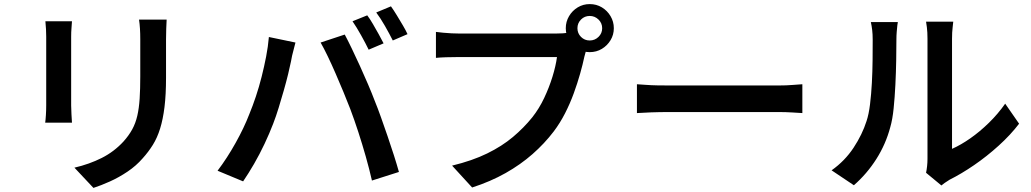

<svg xmlns="http://www.w3.org/2000/svg" viewBox="-20 -867 5040 939"><path d="M795 -771Q794 -751 793 -727Q792 -703 792 -675Q792 -651 792 -615.5Q792 -580 792 -545Q792 -510 792 -487Q792 -404 784.5 -343.5Q777 -283 763 -238Q749 -193 727.5 -158.5Q706 -124 678 -93Q646 -56 603.5 -27.5Q561 1 517.5 20.5Q474 40 437 52L344 -47Q417 -64 477.5 -94.5Q538 -125 584 -175Q610 -204 626.5 -234Q643 -264 651.5 -301Q660 -338 663 -385Q666 -432 666 -494Q666 -518 666 -552.5Q666 -587 666 -620.5Q666 -654 666 -675Q666 -703 664.5 -727Q663 -751 660 -771ZM332 -763Q331 -746 329.5 -728Q328 -710 328 -688Q328 -678 328 -653Q328 -628 328 -594.5Q328 -561 328 -524Q328 -487 328 -452.5Q328 -418 328 -391Q328 -364 328 -351Q328 -332 329.5 -308Q331 -284 332 -267H201Q203 -280 204.5 -304.5Q206 -329 206 -352Q206 -365 206 -391.5Q206 -418 206 -453Q206 -488 206 -524.5Q206 -561 206 -594.5Q206 -628 206 -653Q206 -678 206 -688Q206 -701 205 -723.5Q204 -746 202 -763Z M1776 -792Q1789 -775 1803.5 -750Q1818 -725 1832 -700Q1846 -675 1856 -655L1783 -624Q1768 -655 1746 -694.5Q1724 -734 1704 -763ZM1892 -836Q1905 -818 1920.5 -792.5Q1936 -767 1950.5 -742.5Q1965 -718 1973 -700L1901 -669Q1885 -701 1863 -739.5Q1841 -778 1820 -806ZM1199 -308Q1216 -349 1231.5 -395.5Q1247 -442 1259.5 -491.5Q1272 -541 1281.5 -590Q1291 -639 1295 -686L1425 -659Q1422 -645 1417 -628Q1412 -611 1408.5 -594.5Q1405 -578 1403 -566Q1398 -541 1389 -504Q1380 -467 1368 -425Q1356 -383 1343 -340.5Q1330 -298 1316 -262Q1298 -215 1274 -164Q1250 -113 1222.5 -65.5Q1195 -18 1169 20L1044 -32Q1091 -94 1132.5 -168.5Q1174 -243 1199 -308ZM1693 -334Q1678 -373 1659.5 -417.5Q1641 -462 1621.5 -507Q1602 -552 1583 -591.5Q1564 -631 1548 -659L1666 -698Q1681 -670 1700.5 -629.5Q1720 -589 1740.5 -544Q1761 -499 1780 -454.5Q1799 -410 1813 -373Q1827 -339 1843 -294Q1859 -249 1875.5 -201Q1892 -153 1906.5 -107.5Q1921 -62 1931 -26L1799 16Q1786 -41 1769 -101Q1752 -161 1732.5 -221Q1713 -281 1693 -334Z M2804 -729Q2804 -704 2821.5 -686.5Q2839 -669 2864 -669Q2889 -669 2907 -686.5Q2925 -704 2925 -729Q2925 -754 2907 -771.5Q2889 -789 2864 -789Q2839 -789 2821.5 -771.5Q2804 -754 2804 -729ZM2747 -729Q2747 -761 2763 -788Q2779 -815 2805.5 -831Q2832 -847 2864 -847Q2897 -847 2923.5 -831Q2950 -815 2966 -788Q2982 -761 2982 -729Q2982 -697 2966 -670.5Q2950 -644 2923.5 -628Q2897 -612 2864 -612Q2832 -612 2805.5 -628Q2779 -644 2763 -670.5Q2747 -697 2747 -729ZM2858 -653Q2852 -640 2847 -623Q2842 -606 2838 -590Q2830 -552 2817 -506Q2804 -460 2786 -410.5Q2768 -361 2743.5 -313Q2719 -265 2688 -224Q2643 -165 2584.5 -113.5Q2526 -62 2452.5 -20.5Q2379 21 2289 50L2191 -57Q2290 -81 2362.5 -116.5Q2435 -152 2488.5 -197Q2542 -242 2583 -293Q2617 -336 2641.5 -388Q2666 -440 2682 -492Q2698 -544 2704 -588Q2689 -588 2653 -588Q2617 -588 2569 -588Q2521 -588 2468.5 -588Q2416 -588 2367 -588Q2318 -588 2280.5 -588Q2243 -588 2225 -588Q2192 -588 2161.5 -587Q2131 -586 2112 -584V-711Q2127 -709 2147 -707Q2167 -705 2188.5 -704Q2210 -703 2226 -703Q2240 -703 2270.5 -703Q2301 -703 2340.5 -703Q2380 -703 2424.5 -703Q2469 -703 2512.5 -703Q2556 -703 2594.5 -703Q2633 -703 2660.5 -703Q2688 -703 2699 -703Q2713 -703 2732.5 -704Q2752 -705 2770 -710Z M3095 -455Q3112 -454 3138.5 -452Q3165 -450 3194 -449.5Q3223 -449 3249 -449Q3272 -449 3308 -449Q3344 -449 3388 -449Q3432 -449 3479.5 -449Q3527 -449 3574.5 -449Q3622 -449 3664 -449Q3706 -449 3738.5 -449Q3771 -449 3790 -449Q3826 -449 3855.5 -451.5Q3885 -454 3904 -455V-314Q3887 -315 3854.5 -317Q3822 -319 3790 -319Q3772 -319 3739 -319Q3706 -319 3663.5 -319Q3621 -319 3574 -319Q3527 -319 3479.5 -319Q3432 -319 3388 -319Q3344 -319 3308 -319Q3272 -319 3249 -319Q3207 -319 3164.5 -317.5Q3122 -316 3095 -314Z M4509 -22Q4512 -36 4514 -54Q4516 -72 4516 -90Q4516 -101 4516 -134.5Q4516 -168 4516 -215.5Q4516 -263 4516 -319Q4516 -375 4516 -431.5Q4516 -488 4516 -537.5Q4516 -587 4516 -624.5Q4516 -662 4516 -678Q4516 -710 4513 -733.5Q4510 -757 4509 -761H4642Q4642 -757 4639 -733.5Q4636 -710 4636 -677Q4636 -661 4636 -627Q4636 -593 4636 -547.5Q4636 -502 4636 -450.5Q4636 -399 4636 -349Q4636 -299 4636 -255.5Q4636 -212 4636 -181.5Q4636 -151 4636 -139Q4679 -158 4725.5 -190.5Q4772 -223 4816.5 -266.5Q4861 -310 4896 -360L4964 -262Q4922 -207 4864 -154.5Q4806 -102 4744 -59.5Q4682 -17 4624 12Q4609 21 4599.5 28Q4590 35 4584 40ZM4047 -34Q4112 -80 4154.5 -144.5Q4197 -209 4218 -275Q4229 -308 4235 -357Q4241 -406 4244 -462Q4247 -518 4247.5 -573Q4248 -628 4248 -672Q4248 -700 4245.5 -720.5Q4243 -741 4239 -759H4371Q4370 -756 4368.5 -742.5Q4367 -729 4365.5 -711Q4364 -693 4364 -674Q4364 -630 4363 -572Q4362 -514 4359 -453Q4356 -392 4350.5 -337.5Q4345 -283 4334 -245Q4312 -162 4266 -89.5Q4220 -17 4156 39Z"/></svg>

Font: Noto Sans KR SemiBold
Style: Regular
Weight: 600
Designer: Ryoko NISHIZUKA  (kana, bopomofo & ideographs); Paul D. Hunt (Latin, Greek & Cyrillic); Sandoll Communications , Soo-you
Foundry: Adobe
Version: Version 2.004-H2;hotconv 1.0.118;makeotfexe 2.5.65603